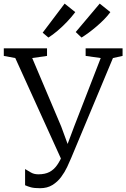

<svg xmlns="http://www.w3.org/2000/svg" viewBox="-30 -1004 682 1037"><path d="M186.5 12.5Q155 12.5 137.5 7.8Q120 3 105.5 -3.5V-91Q119 -83 136.2 -72.8Q153.5 -62.5 177 -62.5Q213 -62.5 237 -75Q261 -87.5 278.5 -112.5Q296 -137.5 310.5 -174L308 -128L52.5 -690.5L-9.5 -702V-743H224V-702L144 -690.5L300.5 -321L347.5 -193L323 -194L371 -322L514 -690.5L432.5 -702V-743H632V-702L580 -690.5L355 -152Q346 -130.5 332.8 -102.2Q319.5 -74 300.2 -48Q281 -22 253.2 -4.8Q225.5 12.5 186.5 12.5ZM410 -801.5 379 -831 508.5 -984.5 566 -938.5Q551.5 -918.5 532 -898.8Q512.5 -879 491 -860.8Q469.5 -842.5 448.8 -827.2Q428 -812 411 -801.5ZM231 -801.5 200.5 -827.5 319 -984.5 376.5 -938.5Q357 -912.5 331.8 -886Q306.5 -859.5 280.5 -837.5Q254.5 -815.5 232 -801.5Z"/></svg>

Font: Merriweather 28pt Light
Style: Regular
Weight: 300
Version: Version 2.100